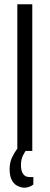

<svg xmlns="http://www.w3.org/2000/svg" viewBox="-20 -706 233 898"><path d="M61 0V-686H131V0ZM94 172Q76 171 60 162.5Q44 154 34.5 135Q25 116 25 85Q25 54 36.5 30Q48 6 62 -12H106V-8Q97 2 87.5 21Q78 40 78 67Q78 91 87.5 106.5Q97 122 118 122H136V157Q126 165 114.5 168.5Q103 172 94 172Z"/></svg>

Font: Archivo ExtraCondensed Light
Style: Regular
Weight: 300
Width: 2
Designer: Hector Gatti
Foundry: Omnibus-Type
Version: Version 2.001